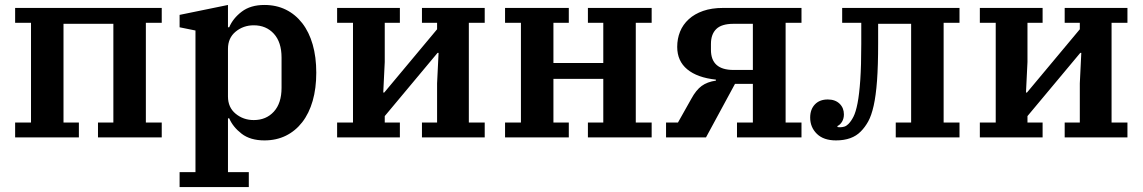

<svg xmlns="http://www.w3.org/2000/svg" viewBox="-20 -554 4606 774"><path d="M41 -60H105V-462H41V-522H632V-462H568V-60H632V0H375V-60H437V-458H236V-60H298V0H41Z M704 140H768V-431L704 -444V-494L899 -534V-444H904Q919 -480 954.5 -507Q990 -534 1046 -534Q1094 -534 1132.5 -515Q1171 -496 1198.5 -460.5Q1226 -425 1240.5 -374.5Q1255 -324 1255 -261Q1255 -198 1240.5 -147.5Q1226 -97 1198.5 -61.5Q1171 -26 1132.5 -7Q1094 12 1046 12Q989 12 954 -15Q919 -42 904 -77H899V140H983V200H704ZM1003 -70Q1053 -70 1084 -104Q1115 -138 1115 -200V-322Q1115 -384 1084 -418Q1053 -452 1003 -452Q961 -452 930 -426.5Q899 -401 899 -357V-165Q899 -121 930 -95.5Q961 -70 1003 -70Z M1339 -60H1403V-462H1339V-522H1592V-462H1531V-304L1525 -181H1529L1742 -436V-462H1681V-522H1934V-462H1870V-60H1934V0H1681V-60H1742V-218L1748 -341H1744L1531 -86V-60H1592V0H1339Z M2016 -60H2080V-462H2016V-522H2273V-462H2211V-300H2412V-462H2350V-522H2607V-462H2543V-60H2607V0H2350V-60H2412V-236H2211V-60H2273V0H2016Z M2665 -60H2713L2767 -156Q2786 -191 2808.5 -207.5Q2831 -224 2866 -229V-233Q2791 -241 2750.5 -274.5Q2710 -308 2710 -365Q2710 -398 2721.5 -426.5Q2733 -455 2756.5 -476.5Q2780 -498 2814.5 -510Q2849 -522 2894 -522H3211V-462H3147V-60H3211V0H2951V-60H3015V-216H2943L2826 0H2665ZM3015 -272V-458H2937Q2889 -458 2867.5 -437Q2846 -416 2846 -377V-353Q2846 -272 2937 -272Z M3350 12Q3300 12 3273 -14.5Q3246 -41 3246 -80Q3246 -113 3265 -133Q3284 -153 3317 -153Q3347 -153 3364.5 -136Q3382 -119 3382 -93Q3382 -76 3374.5 -63.5Q3367 -51 3356 -46V-42Q3360 -41 3367 -41Q3375 -41 3383.5 -43.5Q3392 -46 3400 -54Q3411 -65 3420.5 -83.5Q3430 -102 3437 -138Q3444 -174 3448 -231.5Q3452 -289 3452 -377V-462H3375V-522H3848V-462H3784V-60H3848V0H3591V-60H3653V-458H3520V-380Q3520 -289 3515.5 -228.5Q3511 -168 3502 -128Q3493 -88 3480 -64.5Q3467 -41 3450 -24Q3415 12 3350 12Z M3930 -60H3994V-462H3930V-522H4183V-462H4122V-304L4116 -181H4120L4333 -436V-462H4272V-522H4525V-462H4461V-60H4525V0H4272V-60H4333V-218L4339 -341H4335L4122 -86V-60H4183V0H3930Z"/></svg>

Font: IBM Plex Serif SemiBold
Style: Regular
Weight: 600
Designer: Mike Abbink, Paul van der Laan, Pieter van Rosmalen
Foundry: Bold Monday
Version: Version 2.5